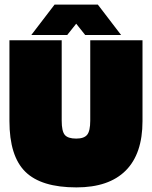

<svg xmlns="http://www.w3.org/2000/svg" viewBox="-20 -802 660 834"><path d="M372 -278V-627H599V-276Q599 -134 526 -61Q453 12 312 12Q159 12 90 -56Q21 -124 21 -276V-627H248V-278Q248 -232 261.5 -216Q275 -200 311 -200Q345 -200 358.5 -216.5Q372 -233 372 -278ZM506 -650H350L311 -699L272 -650H116L217 -782H405Z"/></svg>

Font: Blinker Black
Style: Regular
Weight: 900
Designer: Juergen Huber
Foundry: supertype
Version: Version 1.017;hotconv 1.0.117;makeotfexe 2.5.65602